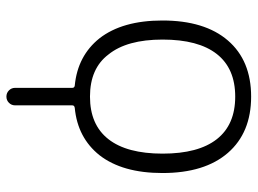

<svg xmlns="http://www.w3.org/2000/svg" viewBox="-121 -475 792 590"><g transform="rotate(90 275.0 -180.0)"><path d="M147.5 -117.2Q190.4 -60.5 276.9 -60.5Q363.3 -60.5 407.7 -117.2Q452.1 -173.8 452.1 -283.7Q452.1 -393.6 407.7 -450.2Q363.3 -506.8 276.9 -506.8Q190.4 -506.8 146 -450.2Q101.6 -393.6 101.6 -283.7Q101.6 -173.8 147.5 -117.2ZM511.7 -283.2Q511.7 -160.2 457 -89.8Q403.3 -22.5 311.5 -13.7Q303.7 -12.7 303.7 -5.9V169.9Q303.7 180.7 295.9 188.5Q288.1 196.3 276.9 196.3Q265.6 196.3 257.8 188.5Q250 180.7 250 169.9V-5.9Q250 -12.7 243.2 -13.7Q151.4 -22.5 97.7 -89.8Q43 -160.2 43 -283.2Q43 -413.1 104.5 -484.4Q166 -555.7 276.9 -555.7Q387.7 -555.7 449.7 -484.4Q511.7 -413.1 511.7 -283.2Z"/></g></svg>

Font: Gen Jyuu Gothic Light
Style: Regular
Weight: 200
Designer: [Source Han Sans]
Ryoko NISHIZUKA  (kana & ideographs); Paul D. Hunt (Latin, Greek & Cyrillic); Wenlong ZHANG  (bopomofo
Version: Version 1.002.20150607